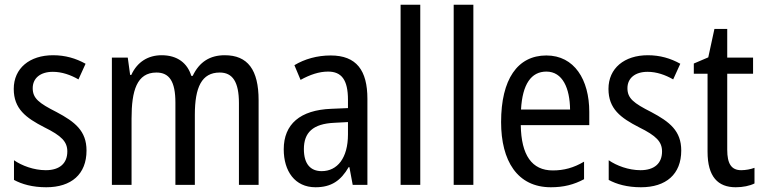

<svg xmlns="http://www.w3.org/2000/svg" viewBox="-20 -780 3220 810"><path d="M345 -145C345 -228 296 -266 219 -307C144 -345 118 -365 118 -408C118 -450 150 -477 203 -477C241 -477 278 -464 311 -445L341 -511C300 -534 255 -547 204 -547C105 -547 38 -492 38 -405C38 -321 89 -283 167 -243C240 -207 264 -182 264 -141C264 -92 233 -62 173 -62C123 -62 72 -81 39 -104V-21C72 -3 117 10 175 10C281 10 345 -45 345 -145Z M928 -547C866 -547 821 -519 793 -460H787C771 -513 729 -547 662 -547C605 -547 559 -519 534 -464H529L519 -537H452V0H535V-280C535 -397 557 -474 640 -474C694 -474 720 -437 720 -347V0H802V-296C802 -412 831 -474 907 -474C961 -474 988 -435 988 -345V0H1071V-357C1071 -486 1025 -547 928 -547Z M1375 -546C1318 -546 1265 -531 1222 -505L1248 -443C1288 -465 1326 -478 1364 -478C1421 -478 1448 -443 1448 -359V-324L1378 -321C1246 -316 1177 -256 1177 -150C1177 -58 1224 10 1311 10C1378 10 1418 -18 1451 -75H1454L1468 0H1530V-363C1530 -483 1484 -546 1375 -546ZM1391 -262 1448 -265V-213C1448 -113 1403 -58 1337 -58C1291 -58 1262 -87 1262 -151C1262 -220 1299 -258 1391 -262Z M1753 0V-760H1670V0Z M1977 0V-760H1894V0Z M2285 -546C2163 -546 2094 -445 2094 -265C2094 -102 2162 10 2304 10C2358 10 2401 -1 2444 -24V-98C2400 -72 2359 -61 2312 -61C2224 -61 2179 -125 2177 -252H2466V-308C2466 -444 2403 -546 2285 -546ZM2285 -478C2354 -478 2384 -407 2385 -318H2178C2184 -425 2221 -478 2285 -478Z M2854 -145C2854 -228 2805 -266 2728 -307C2653 -345 2627 -365 2627 -408C2627 -450 2659 -477 2712 -477C2750 -477 2787 -464 2820 -445L2850 -511C2809 -534 2764 -547 2713 -547C2614 -547 2547 -492 2547 -405C2547 -321 2598 -283 2676 -243C2749 -207 2773 -182 2773 -141C2773 -92 2742 -62 2682 -62C2632 -62 2581 -81 2548 -104V-21C2581 -3 2626 10 2684 10C2790 10 2854 -45 2854 -145Z M3107 -62C3065 -62 3048 -90 3048 -148V-469H3157V-537H3048V-658H2994L2968 -538L2907 -512V-469H2965V-140C2965 -34 3009 10 3084 10C3114 10 3143 4 3163 -6V-72C3147 -66 3126 -62 3107 -62Z"/></svg>

Font: Noto Sans Lao Looped Condensed
Style: Regular
Weight: 400
Width: 3
Designer: Mark Frömberg, Ben Mitchell
Foundry: The Fontpad Ltd
Version: Version 1.003